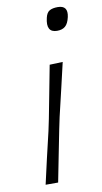

<svg xmlns="http://www.w3.org/2000/svg" viewBox="-84 -768 429 808"><g transform="rotate(-10 130.0 -364.0)"><path d="M43.5 0Q56 -56 68 -107.8Q80 -159.5 94.5 -220.5L105 -270.5Q117 -333.5 127.2 -386Q137.5 -438.5 148 -494.5L204 -496.5Q191 -440.5 178.5 -387Q166 -333.5 151 -270.5L140.5 -220.5Q128.5 -159.5 118.2 -107.8Q108 -56 97 0ZM204 -629.5Q155.5 -629.5 170.5 -691.5Q175.5 -713 188.2 -720.2Q201 -727.5 223 -727.5Q268.5 -727.5 258 -679Q252 -652 239.2 -640.8Q226.5 -629.5 204 -629.5Z"/></g></svg>

Font: Commissioner Loud ExtraLight
Style: Italic
Weight: 200
Italic angle: -12°
Designer: Kostas Bartsokas
Foundry: Kostas Bartsokas
Version: Version 1.000; ttfautohint (v1.8.3)